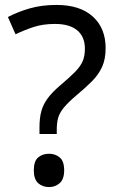

<svg xmlns="http://www.w3.org/2000/svg" viewBox="-20 -744 474 778"><path d="M140 -228Q140 -266 147.5 -293.5Q155 -321 173.5 -346Q192 -371 224 -398Q263 -431 284.5 -453Q306 -475 315 -496Q324 -517 324 -547Q324 -595 293 -621Q262 -647 203 -647Q154 -647 116 -634.5Q78 -622 43 -605L12 -675Q52 -696 100.5 -710Q149 -724 209 -724Q304 -724 356 -677Q408 -630 408 -549Q408 -504 393.5 -472.5Q379 -441 352.5 -414.5Q326 -388 290 -358Q257 -330 239.5 -309Q222 -288 216 -267.5Q210 -247 210 -218V-201H140ZM117 -54Q117 -91 134.5 -106Q152 -121 179 -121Q204 -121 222 -106Q240 -91 240 -54Q240 -18 222 -2Q204 14 179 14Q152 14 134.5 -2Q117 -18 117 -54Z"/></svg>

Font: Noto Sans Carian
Style: Regular
Weight: 400
Designer: Monotype Design Team
Foundry: Monotype Imaging Inc.
Version: Version 2.002; ttfautohint (v1.8.4.7-5d5b)